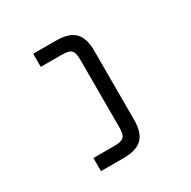

<svg xmlns="http://www.w3.org/2000/svg" viewBox="-193 -988 1268 1275"><g transform="rotate(-30 441.0 -350.0)"><path d="M584.5 -611.5C584.5 -745.5 530 -800 396 -800H223.5V-699.5H375C459 -699.5 474.5 -684.5 474.5 -600V-100C474.5 -15.5 459 -0.5 375 -0.5H223.5V100H396C530 100 584.5 45.5 584.5 -88.5Z"/></g></svg>

Font: Melete
Style: Regular
Weight: 400
Width: 6
Designer: Sora Sagano
Foundry: DOT COLON
Version: Version 0.200;FEAKit 1.0